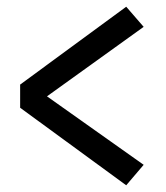

<svg xmlns="http://www.w3.org/2000/svg" viewBox="-20 -592 494 572"><path d="M40 -271V-340L356 -572L408 -512L120 -305L408 -101L356 -40Z"/></svg>

Font: Karmilla
Style: Regular
Weight: 400
Designer: Jonathan Pinhorn
Version: Version 1.000